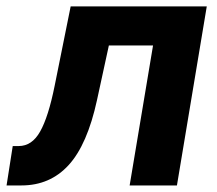

<svg xmlns="http://www.w3.org/2000/svg" viewBox="-37 -565 662 585"><path d="M502.1 0H358L429.3 -426.5H294.7L258.5 -259.9Q229 -124.3 172.2 -62.1Q115.4 0 28.4 0H-17L1.8 -120H19.9Q60.4 -120 85.2 -164.1Q110.4 -208.5 129.6 -304L178.3 -545.5H593Z"/></svg>

Font: Linik Sans
Style: Bold Italic
Weight: 700
Italic angle: 9°
Designer: Fonts by Rasmus Andersson / Changes by Cristiano Sobral with parts from Marc Monis
Foundry: rsms
Version: Version 3.020; ttfautohint (v1.6)